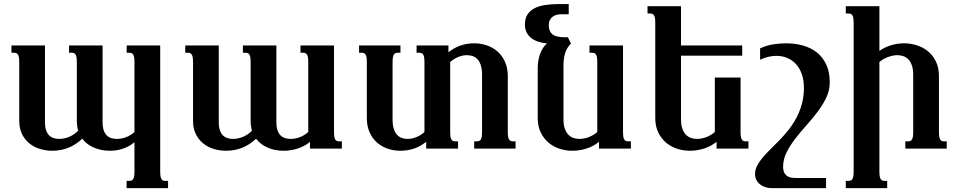

<svg xmlns="http://www.w3.org/2000/svg" viewBox="-20 -747 4816 965"><path d="M655.8 -32.2Q644 -22 629.6 -13.9Q615.2 -5.9 599.1 -0.2Q583 5.4 565.9 8.1Q548.8 10.7 532.2 10.7Q511.7 10.7 491.9 7.1Q472.2 3.4 454.3 -3.9Q436.5 -11.2 420.9 -22.7Q405.3 -34.2 393.6 -49.8Q360.8 -19 323.2 -4.2Q285.6 10.7 242.7 10.7Q210.9 10.7 181.2 1.7Q151.4 -7.3 128.2 -25.9Q105 -44.4 90.8 -72.8Q76.7 -101.1 76.7 -140.1V-433.6Q76.7 -448.7 75.2 -458Q73.7 -467.3 70.3 -472.7Q66.9 -478 62 -480Q57.1 -481.9 50.8 -481.9H37.6V-518.6H206.1V-132.8Q206.1 -108.4 211.7 -92.3Q217.3 -76.2 226.8 -66.7Q236.3 -57.1 249.5 -53Q262.7 -48.8 277.3 -48.8Q288.1 -48.8 300.3 -51Q312.5 -53.2 325 -58.1Q337.4 -63 349.6 -70.8Q361.8 -78.6 373 -90.3Q369.6 -101.6 367.9 -113.8Q366.2 -126 366.2 -140.1V-433.6Q366.2 -448.7 364.7 -458Q363.3 -467.3 359.9 -472.7Q356.4 -478 351.6 -480Q346.7 -481.9 340.3 -481.9H327.1V-518.6H495.6V-132.8Q495.6 -108.4 501.2 -92.3Q506.8 -76.2 516.4 -66.7Q525.9 -57.1 539.1 -53Q552.2 -48.8 566.9 -48.8Q590.8 -48.8 613.8 -57.6Q636.7 -66.4 655.8 -83.5V-433.6Q655.8 -448.7 654.3 -458Q652.8 -467.3 649.4 -472.7Q646 -478 641.1 -480Q636.2 -481.9 629.9 -481.9H616.7V-518.6H785.2V113.8Q785.2 128.9 786.6 138.2Q788.1 147.5 791.5 152.8Q794.9 158.2 799.6 160.2Q804.2 162.1 811 162.1H824.7V198.7H616.2V162.1H629.9Q636.2 162.1 641.1 160.2Q646 158.2 649.4 152.8Q652.8 147.5 654.3 138.2Q655.8 128.9 655.8 113.8Z M950.2 -433.6Q950.2 -448.7 948.7 -458Q947.3 -467.3 943.8 -472.7Q940.4 -478 935.5 -480Q930.7 -481.9 924.3 -481.9H911.1V-518.6H1079.6V-132.8Q1079.6 -108.4 1085.2 -92.3Q1090.8 -76.2 1100.3 -66.7Q1109.9 -57.1 1123 -53Q1136.2 -48.8 1150.9 -48.8Q1161.6 -48.8 1173.8 -51Q1186 -53.2 1198.5 -58.1Q1210.9 -63 1223.1 -70.8Q1235.4 -78.6 1246.6 -90.3Q1243.2 -101.6 1241.5 -113.8Q1239.7 -126 1239.7 -140.1V-433.6Q1239.7 -448.7 1238.3 -458Q1236.8 -467.3 1233.4 -472.7Q1230 -478 1225.1 -480Q1220.2 -481.9 1213.9 -481.9H1200.7V-518.6H1369.1V-132.8Q1369.1 -108.4 1374.8 -92.3Q1380.4 -76.2 1389.9 -66.7Q1399.4 -57.1 1412.6 -53Q1425.8 -48.8 1440.4 -48.8Q1464.4 -48.8 1487.3 -57.6Q1510.3 -66.4 1529.3 -83.5V-433.6Q1529.3 -448.7 1527.8 -458Q1526.4 -467.3 1522.9 -472.7Q1519.5 -478 1514.6 -480Q1509.8 -481.9 1503.4 -481.9H1490.2V-518.6H1658.7V-85Q1658.7 -69.8 1660.2 -60.5Q1661.6 -51.3 1665 -45.9Q1668.5 -40.5 1673.1 -38.6Q1677.7 -36.6 1684.6 -36.6H1698.2V0H1538.1V-34.2Q1512.2 -12.2 1477.3 -0.7Q1442.4 10.7 1405.8 10.7Q1385.3 10.7 1365.5 7.1Q1345.7 3.4 1327.9 -3.9Q1310.1 -11.2 1294.4 -22.7Q1278.8 -34.2 1267.1 -49.8Q1234.4 -19 1196.8 -4.2Q1159.2 10.7 1116.2 10.7Q1084.5 10.7 1054.7 1.7Q1024.9 -7.3 1001.7 -25.9Q978.5 -44.4 964.4 -72.8Q950.2 -101.1 950.2 -140.1Z M2113.3 -433.6Q2113.3 -448.7 2111.8 -458Q2110.4 -467.3 2106.9 -472.7Q2103.5 -478 2098.6 -480Q2093.8 -481.9 2087.4 -481.9H2073.7V-518.6H2233.9V-484.4Q2290 -529.3 2363.3 -529.3Q2396 -529.3 2426.5 -519Q2457 -508.8 2480.5 -488.3Q2503.9 -467.8 2518.1 -436.5Q2532.2 -405.3 2532.2 -363.8V-85Q2532.2 -69.8 2533.7 -60.5Q2535.2 -51.3 2538.6 -45.9Q2542 -40.5 2546.6 -38.6Q2551.3 -36.6 2558.1 -36.6H2571.3V0H2363.3V-36.6H2377Q2383.3 -36.6 2388.2 -38.6Q2393.1 -40.5 2396.5 -45.9Q2399.9 -51.3 2401.4 -60.5Q2402.8 -69.8 2402.8 -85V-371.1Q2402.8 -399.4 2396.7 -418.5Q2390.6 -437.5 2380.4 -448.7Q2370.1 -460 2356.4 -464.8Q2342.8 -469.7 2327.6 -469.7Q2304.2 -469.7 2282 -460.2Q2259.8 -450.7 2242.7 -435.1V-85Q2242.7 -69.8 2244.1 -60.5Q2245.6 -51.3 2249 -45.9Q2252.4 -40.5 2257.1 -38.6Q2261.7 -36.6 2268.6 -36.6H2282.2V0H2122.1V-34.2Q2065.9 10.7 1992.7 10.7Q1959.5 10.7 1929 0.5Q1898.4 -9.8 1875 -30.3Q1851.6 -50.8 1837.6 -81.8Q1823.7 -112.8 1823.7 -154.8V-433.6Q1823.7 -448.7 1822.3 -458Q1820.8 -467.3 1817.4 -472.7Q1814 -478 1809.1 -480Q1804.2 -481.9 1797.9 -481.9H1784.7V-518.6H1992.7V-481.9H1979Q1972.2 -481.9 1967.5 -480Q1962.9 -478 1959.5 -472.7Q1956.1 -467.3 1954.6 -458Q1953.1 -448.7 1953.1 -433.6V-147.5Q1953.1 -119.1 1959 -100.1Q1964.8 -81.1 1975.1 -69.8Q1985.4 -58.6 1999 -53.7Q2012.7 -48.8 2028.3 -48.8Q2051.8 -48.8 2074 -58.3Q2096.2 -67.9 2113.3 -83.5Z M2729.5 -528.3Q2706.1 -530.8 2685.8 -537.4Q2665.5 -543.9 2650.6 -555.4Q2635.7 -566.9 2627 -583.7Q2618.2 -600.6 2618.2 -623.5Q2618.2 -653.3 2630.6 -673.3Q2643.1 -693.4 2665.5 -705.1Q2688 -716.8 2719.5 -721.7Q2751 -726.6 2788.6 -726.6H2838.4V-675.3H2799.3Q2787.1 -675.3 2776.1 -672.1Q2765.1 -668.9 2756.6 -662.1Q2748 -655.3 2743.2 -645Q2738.3 -634.8 2738.3 -620.1Q2738.3 -589.4 2756.6 -574.5Q2774.9 -559.6 2820.8 -559.6H2834.5L2849.6 -528.3Q2827.6 -505.9 2819.8 -478.3Q2812 -450.7 2812 -417V-147.5Q2812 -119.1 2818.8 -100.1Q2825.7 -81.1 2836.7 -69.8Q2847.7 -58.6 2862.1 -53.7Q2876.5 -48.8 2892.1 -48.8Q2915.5 -48.8 2940.2 -58.3Q2964.8 -67.9 2981.9 -83.5V-433.6Q2981.9 -448.7 2980.5 -458Q2979 -467.3 2975.6 -472.7Q2972.2 -478 2967.3 -480Q2962.4 -481.9 2956.1 -481.9H2942.9V-518.6H3111.3V-85Q3111.3 -69.8 3112.8 -60.5Q3114.3 -51.3 3117.7 -45.9Q3121.1 -40.5 3125.7 -38.6Q3130.4 -36.6 3137.2 -36.6H3150.9V0H2990.7V-34.2Q2962.9 -11.7 2928 -0.5Q2893.1 10.7 2856.4 10.7Q2823.2 10.7 2792 0.5Q2760.7 -9.8 2736.6 -30.3Q2712.4 -50.8 2697.5 -81.8Q2682.6 -112.8 2682.6 -154.8V-404.3Q2682.6 -421.4 2685.3 -439.5Q2688 -457.5 2693.8 -474.1Q2699.7 -490.7 2708.5 -504.9Q2717.3 -519 2729.5 -528.3Z M3710.4 -467.3H3402.8V-147.5Q3402.8 -119.1 3409.7 -100.1Q3416.5 -81.1 3427.5 -69.8Q3438.5 -58.6 3452.9 -53.7Q3467.3 -48.8 3482.9 -48.8Q3506.3 -48.8 3531 -58.3Q3555.7 -67.9 3572.8 -83.5V-357.4H3702.1V-85Q3702.1 -69.8 3703.6 -60.5Q3705.1 -51.3 3708.5 -45.9Q3711.9 -40.5 3716.6 -38.6Q3721.2 -36.6 3728 -36.6H3741.7V0H3581.5V-34.2Q3553.7 -11.7 3518.8 -0.5Q3483.9 10.7 3447.3 10.7Q3414.1 10.7 3382.8 0.5Q3351.6 -9.8 3327.4 -30.3Q3303.2 -50.8 3288.3 -81.8Q3273.4 -112.8 3273.4 -154.8V-630.9Q3273.4 -646 3272 -655.3Q3270.5 -664.6 3267.1 -669.9Q3263.7 -675.3 3258.8 -677.2Q3253.9 -679.2 3247.6 -679.2H3234.4V-715.8H3402.8V-518.6H3710.4Z M4150.4 -333Q4150.4 -293 4133.1 -256.6Q4115.7 -220.2 4089.6 -185.5Q4063.5 -150.9 4033.2 -117.2Q4002.9 -83.5 3976.8 -49.6Q3950.7 -15.6 3933.3 19Q3916 53.7 3916 90.8Q3916 111.8 3923.1 123.3Q3930.2 134.8 3940.2 140.1Q3950.2 145.5 3960.9 146.5Q3971.7 147.5 3978.5 147.5H4131.8V198.7H3859.9Q3841.3 198.7 3825.9 193.6Q3810.5 188.5 3799.1 179Q3787.6 169.4 3781.2 156.2Q3774.9 143.1 3774.9 127Q3774.9 106 3785.4 85.7Q3795.9 65.4 3813.2 44.9Q3830.6 24.4 3852.5 2.9Q3874.5 -18.6 3897.7 -42.5Q3920.9 -66.4 3942.9 -94Q3964.8 -121.6 3982.2 -153.8Q3999.5 -186 4010 -223.6Q4020.5 -261.2 4020.5 -306.2Q4020.5 -344.7 4009.8 -374.8Q3999 -404.8 3980.5 -425Q3961.9 -445.3 3936.8 -455.8Q3911.6 -466.3 3882.3 -466.3Q3842.3 -466.3 3800.3 -446.8V-503.9Q3830.6 -518.1 3863.5 -523.7Q3896.5 -529.3 3930.7 -529.3Q3976.1 -529.3 4016.1 -518.1Q4056.2 -506.8 4085.9 -483.2Q4115.7 -459.5 4133.1 -422.1Q4150.4 -384.8 4150.4 -333Z M4270.5 -630.9Q4270.5 -646 4269 -655.3Q4267.6 -664.6 4264.2 -669.9Q4260.7 -675.3 4255.9 -677.2Q4251 -679.2 4244.6 -679.2H4231V-715.8H4399.9V-491.2Q4429.2 -511.7 4461.2 -520.5Q4493.2 -529.3 4524.4 -529.3Q4556.2 -529.3 4587.4 -519.5Q4618.7 -509.8 4643.6 -489.7Q4668.5 -469.7 4683.8 -438.2Q4699.2 -406.7 4699.2 -363.8V-85Q4699.2 -69.8 4700.7 -60.5Q4702.1 -51.3 4705.6 -45.9Q4709 -40.5 4713.6 -38.6Q4718.3 -36.6 4725.1 -36.6H4738.3V0H4530.3V-36.6H4543.9Q4550.3 -36.6 4555.2 -38.6Q4560.1 -40.5 4563.5 -45.9Q4566.9 -51.3 4568.4 -60.5Q4569.8 -69.8 4569.8 -85V-371.1Q4569.8 -399.9 4563 -418.9Q4556.2 -438 4544.9 -449.2Q4533.7 -460.4 4519.3 -465.1Q4504.9 -469.7 4489.7 -469.7Q4477.5 -469.7 4464.8 -466.8Q4452.1 -463.9 4440.2 -459.2Q4428.2 -454.6 4417.7 -448.2Q4407.2 -441.9 4399.9 -435.1V113.8Q4399.9 128.9 4401.4 138.2Q4402.8 147.5 4406.2 152.8Q4409.7 158.2 4414.3 160.2Q4418.9 162.1 4425.8 162.1H4439V198.7H4231V162.1H4244.6Q4251 162.1 4255.9 160.2Q4260.7 158.2 4264.2 152.8Q4267.6 147.5 4269 138.2Q4270.5 128.9 4270.5 113.8Z"/></svg>

Font: Arian AMU Serif
Style: Bold
Weight: 700
Designer: Ruben Hakobyan (Tarumian)
Foundry: Ruben Hakobyan (Tarumian)
Version: Version 1.002